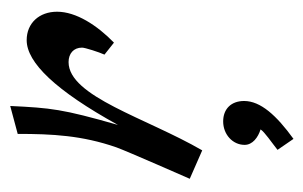

<svg xmlns="http://www.w3.org/2000/svg" viewBox="-132 -296 608 385"><g transform="rotate(-90 172.5 -103.0)"><path d="M122 40C96 40 75 59 75 83C75 99 90 110 106 115C101 123 80 137 65 149L87 181C134 147 163 115 163 82C163 56 147 40 122 40ZM285 -354C240 -354 184 -296 115 -171C147 -283 149 -305 153 -387L97 -372C97 -303 94 -243 70 -174C62 -152 7 -27 7 -27L64 -2C129 -114 172 -270 241 -270C258 -270 270 -260 270 -243C270 -237 261 -209 256 -198L280 -179C315 -213 342 -255 342 -293C342 -329 319 -354 285 -354Z"/></g></svg>

Font: Marck Script
Style: Regular
Weight: 400
Designer: Denis Masharov, Marck Fogel
Foundry: Denis Masharov
Version: Version 1.002